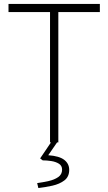

<svg xmlns="http://www.w3.org/2000/svg" viewBox="-20 -720 548 971"><path d="M233 0V-659H23V-700H485V-659H275V0ZM174 231 168 206Q197 202 226 195.5Q255 189 274.5 175.5Q294 162 294 138Q294 118 278 108Q262 98 239.5 94.5Q217 91 196 91L183 81L242 -6H273L224 65Q280 69 305 88.5Q330 108 330 139Q330 174 305.5 192.5Q281 211 245 219Q209 227 174 231Z"/></svg>

Font: Readex Pro Light
Style: Regular
Weight: 300
Designer: Bonnie Shaver-Troup, Thomas Jockin
Foundry: Lexend
Version: Version 1.200; ttfautohint (v1.8.3)